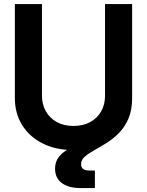

<svg xmlns="http://www.w3.org/2000/svg" viewBox="-20 -748 744 972"><path d="M352.1 11.7Q262.2 11.7 195.6 -22Q128.9 -55.7 92 -115Q55.2 -174.3 55.2 -252.4V-727.5H192.4V-263.7Q192.4 -219.2 212.2 -184.6Q231.9 -149.9 267.6 -130.1Q303.2 -110.4 352.1 -110.4Q400.9 -110.4 436.8 -130.1Q472.7 -149.9 492.2 -184.3Q511.7 -218.8 511.7 -263.7V-727.5H648.9V-252.4Q648.9 -174.3 612.1 -114.7Q575.2 -55.2 508.5 -21.7Q441.9 11.7 352.1 11.7ZM388.2 204.1Q328.1 204.1 293.5 179Q258.8 153.8 258.8 106Q258.8 70.8 277.6 46.9Q296.4 22.9 327.6 5.6Q358.9 -11.7 396.2 -26.9Q433.6 -42 470.7 -59.8Q507.8 -77.6 538.8 -102.5Q569.8 -127.4 588.9 -163.6Q607.9 -199.7 607.9 -252.4H648.9Q648.9 -190.4 630.1 -147.2Q611.3 -104 582 -74.5Q552.7 -44.9 519.8 -24.4Q486.8 -3.9 457.5 12.5Q428.2 28.8 409.4 44.9Q390.6 61 390.6 83.5Q390.6 99.1 400.6 107.2Q410.6 115.2 431.2 115.2Q438 115.2 445.8 115.2Q453.6 115.2 460.4 115.2V204.1Q444.3 204.1 424.3 204.1Q404.3 204.1 388.2 204.1Z"/></svg>

Font: Inter Cardless Display
Style: Bold
Weight: 700
Designer: Rasmus Andersson
Foundry: rsms
Version: Version 4.001;git-9221beed3